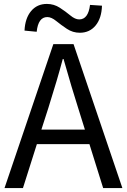

<svg xmlns="http://www.w3.org/2000/svg" viewBox="-20 -959 647 979"><path d="M227 -410 191 -298H413L378 -410Q348 -503 304 -658H300Q273 -556 227 -410ZM3 0 252 -734H355L604 0H506L436 -224H168L97 0ZM387 -792Q351 -792 321 -812Q291 -832 266.5 -852Q242 -872 221 -872Q175 -872 167 -797L105 -803Q108 -866 138.5 -902.5Q169 -939 219 -939Q255 -939 285 -919.5Q315 -900 339 -880Q363 -860 384 -860Q430 -860 439 -934L500 -930Q498 -866 467.5 -829Q437 -792 387 -792Z"/></svg>

Font: Noto Sans SC
Style: Regular
Weight: 400
Designer: Ryoko NISHIZUKA  (kana, bopomofo & ideographs); Paul D. Hunt (Latin, Greek & Cyrillic); Sandoll Communications , Soo-you
Foundry: Adobe
Version: Version 2.002;hotconv 1.0.116;makeotfexe 2.5.65601